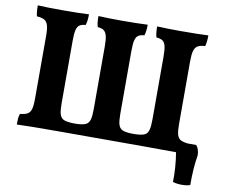

<svg xmlns="http://www.w3.org/2000/svg" viewBox="-89 -792 1292 1082"><g transform="rotate(10 557.0 -251.5)"><path d="M1064 169Q1046 176 1016 176Q987 176 965 169Q967 86 953 1Q910 0 761 0H294Q102 0 42 3Q42 -14 43 -30Q44 -46 49 -59Q78 -62 92 -70Q106 -78 112 -98Q118 -118 118 -159V-516Q118 -557 112 -577.5Q106 -598 91.5 -606.5Q77 -615 48 -617Q42 -638 42 -679Q94 -676 186 -676Q275 -676 335 -679Q335 -641 327 -617Q303 -615 291.5 -606.5Q280 -598 275 -577.5Q270 -557 270 -516V-159Q270 -119 275.5 -98.5Q281 -78 297 -69Q316 -59 362 -59Q408 -59 427 -69Q443 -78 448.5 -98.5Q454 -119 454 -159V-516Q454 -557 448.5 -577.5Q443 -598 431 -606.5Q419 -615 396 -617Q389 -637 389 -679Q441 -676 522 -676Q611 -676 671 -679Q671 -641 663 -617Q639 -615 627.5 -606.5Q616 -598 611 -577.5Q606 -557 606 -516V-159Q606 -119 611.5 -98.5Q617 -78 633 -69Q652 -59 698 -59Q744 -59 764 -69Q779 -78 784.5 -98.5Q790 -119 790 -159V-516Q790 -557 785 -577.5Q780 -598 768 -606.5Q756 -615 732 -617Q725 -637 725 -679Q778 -676 858 -676Q956 -676 1018 -679Q1018 -643 1011 -617Q982 -615 968 -606.5Q954 -598 948 -577.5Q942 -557 942 -516V-159Q942 -118 947.5 -98.5Q953 -79 967 -70.5Q981 -62 1011 -59H1058Q1076 -37 1076 -2Q1063 74 1064 169Z"/></g></svg>

Font: Vollkorn SC
Style: Bold
Weight: 700
Designer: Friedrich Althausen
Foundry: Friedrich Althausen
Version: Version 4.015